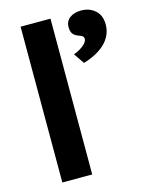

<svg xmlns="http://www.w3.org/2000/svg" viewBox="-113 -810 677 881"><g transform="rotate(-15 226.0 -370.0)"><path d="M72 0V-740H214V0ZM276 -554Q290 -559 305 -567.5Q320 -576 331 -587.5Q342 -599 342 -610Q342 -618 337 -622.5Q332 -627 320 -631Q300 -638 292 -649.5Q284 -661 284 -680Q284 -709 305 -724.5Q326 -740 359 -740Q398 -740 425 -716.5Q452 -693 452 -649Q452 -623 442 -600.5Q432 -578 413.5 -560Q395 -542 369 -528Q343 -514 310 -504Z"/></g></svg>

Font: Mach SemiBold
Style: Regular
Weight: 600
Version: Version 1.002